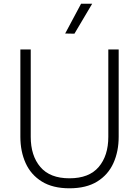

<svg xmlns="http://www.w3.org/2000/svg" viewBox="-20 -1007 751 1037"><path d="M382 -825 332 -826 418 -987H478ZM355 10Q265 10 206 -26.5Q147 -63 118.5 -126Q90 -189 90 -268V-740H146V-268Q146 -166 198 -105Q250 -44 355 -44Q461 -44 513 -105Q565 -166 565 -268V-740H621V-268Q621 -189 592.5 -126Q564 -63 505 -26.5Q446 10 355 10Z"/></svg>

Font: Be Vietnam Pro ExtraLight
Style: Regular
Weight: 200
Designer: Lam Bao, Tony Le, Vietanh Nguyen
Foundry: Yellow Type Foundry
Version: Version 1.002; ttfautohint (v1.8.3)